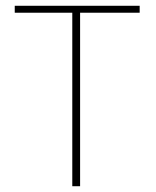

<svg xmlns="http://www.w3.org/2000/svg" viewBox="-20 -644 540 664"><path d="M230 0V-600H31V-624H463V-600H257V0Z"/></svg>

Font: Inconsolata ExtraLight
Style: Regular
Weight: 200
Monospace: yes
Designer: Raph Levien, Cyreal, Brenton Simpson
Foundry: Raph Levien, Cyreal, Google
Version: Version 3.001; ttfautohint (v1.8.2.53-6de2)